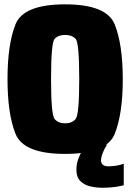

<svg xmlns="http://www.w3.org/2000/svg" viewBox="-20 -702 599 882"><path d="M279 5Q470.5 5 507.2 -87.5Q544 -180 544 -338Q544 -496.5 507.2 -589.2Q470.5 -682 279 -682Q87.5 -682 51 -589.8Q14.5 -497.5 14.5 -338Q14.5 -180 51.2 -87.5Q88 5 279 5ZM279 -135.5Q248 -135.5 231.2 -155Q214.5 -174.5 214.5 -338Q214.5 -506 231.2 -523.8Q248 -541.5 279 -541.5Q310.5 -541.5 327.2 -523.8Q344 -506 344 -338Q344 -174.5 327.2 -155Q310.5 -135.5 279 -135.5ZM451 160.5Q475 160.5 495.8 158.2Q516.5 156 530.8 153Q545 150 548.5 149V50Q545.5 51.5 533.8 54.8Q522 58 507 60Q492 62 478 62Q460 62 452 54.5Q444 47 444 35.5Q444 25 448.2 11.5Q452.5 -2 459.2 -15.8Q466 -29.5 472 -37H376.5Q369.5 -28.5 358.2 -10.8Q347 7 339 30Q331 53 331 78Q331 111.5 348.5 129.2Q366 147 393.5 153.8Q421 160.5 451 160.5Z"/></svg>

Font: Anybody Condensed Black
Style: Regular
Weight: 900
Width: 3
Designer: Tyler Finck
Foundry: Etcetera Type Company
Version: Version 1.113;gftools[0.9.25]